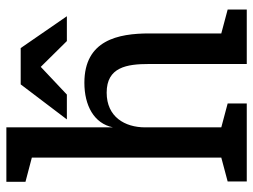

<svg xmlns="http://www.w3.org/2000/svg" viewBox="-116 -679 795 603"><g transform="rotate(-90 281.5 -377.5)"><path d="M382 0H553V-60L478 -80V-306C478 -404 457 -510 323 -510C252 -510 195 -480 183 -420V-755H12V-695L88 -675V-80L13 -60V0H258V-60L183 -80V-319C183 -383 216 -440 292 -440C372 -440 382 -377 382 -307ZM432 -710H318L208 -565H286L373 -647L454 -565H532Z"/></g></svg>

Font: Hermeneus One
Style: Regular
Weight: 400
Designer: Rodrigo Fuenzalida, Pablo Impallari
Foundry: Pablo Impallari, Rodrigo Fuenzalida
Version: Version 1.002